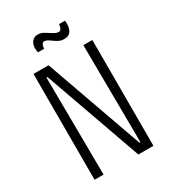

<svg xmlns="http://www.w3.org/2000/svg" viewBox="-201 -935 922 1037"><g transform="rotate(-30 260.5 -416.5)"><path d="M77 0V-660H171L387 -52H393L388 -660H444V0H350L134 -608H128L133 0ZM315 -740Q294 -740 276 -751Q258 -762 243 -773Q228 -784 214 -784Q206 -784 200.5 -774Q195 -764 195 -749H157Q147 -782 160.5 -807.5Q174 -833 204 -833Q223 -833 241.5 -821.5Q260 -810 277.5 -799Q295 -788 309 -788Q319 -788 324.5 -798Q330 -808 331 -824H368Q373 -789 361 -764.5Q349 -740 315 -740Z"/></g></svg>

Font: Bricolage Grotesque 10pt Condensed ExtraLight
Style: Regular
Weight: 200
Width: 3
Designer: Mathieu Triay
Foundry: Atelier Triay
Version: Version 1.000; ttfautohint (v1.8.4.7-5d5b);gftools[0.9.32]